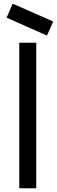

<svg xmlns="http://www.w3.org/2000/svg" viewBox="-20 -1006 304 1026"><path d="M231 -815.9 15.1 -911.6 47.9 -986.3 264.2 -891.1ZM83 0V-777.8H173.8V0Z"/></svg>

Font: Voltaire
Style: Regular
Weight: 400
Designer: Yvonne Schttler
Foundry: Yvonne Schttler
Version: Version 1.003